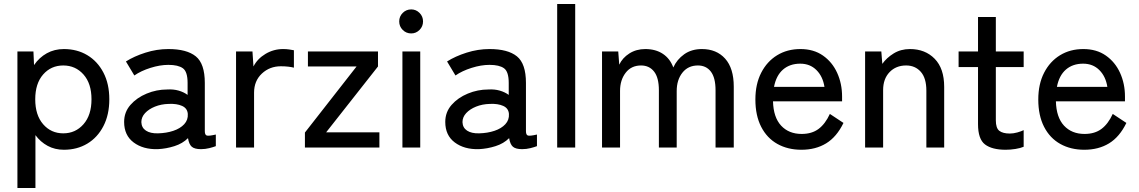

<svg xmlns="http://www.w3.org/2000/svg" viewBox="-20 -737 5687 959"><path d="M67 202V-480H147L150 -412Q176 -450 214 -471Q252 -492 299 -492Q365 -492 416 -461.5Q467 -431 496.5 -374.5Q526 -318 526 -241Q526 -164 496.5 -107Q467 -50 416 -19.5Q365 11 299 11Q254 11 218 -8.5Q182 -28 157 -62V202ZM296 -71Q357 -71 397 -116.5Q437 -162 437 -241Q437 -320 397 -365Q357 -410 296 -410Q235 -410 195.5 -365Q156 -320 156 -241Q156 -162 195.5 -116.5Q235 -71 296 -71Z M768 8Q695 10 647.5 -25.5Q600 -61 600 -128Q600 -177 631.5 -213Q663 -249 712.5 -269.5Q762 -290 815 -290Q846 -292 872 -284.5Q898 -277 917 -263V-323Q917 -379 893.5 -396Q870 -413 821 -413Q779 -413 731.5 -398Q684 -383 651 -360L609 -430Q650 -456 706.5 -474Q763 -492 821 -492Q913 -492 958 -455.5Q1003 -419 1003 -323V-82Q1003 -63 1013 -60Q1023 -57 1058 -65V-7Q1045 -2 1025 3Q1005 8 984 8Q952 8 938 -4Q924 -16 919 -47Q892 -20 851 -7Q810 6 768 8ZM769 -71Q811 -72 845.5 -83.5Q880 -95 900 -116.5Q920 -138 918 -168Q916 -196 889.5 -208Q863 -220 822 -218Q785 -217 754 -204.5Q723 -192 704.5 -172Q686 -152 686 -127Q687 -99 709 -84.5Q731 -70 769 -71Z M1159 0V-480H1241L1246 -405Q1266 -444 1306.5 -468Q1347 -492 1394 -492Q1410 -492 1424 -490Q1438 -488 1448 -486V-399Q1437 -402 1420 -404Q1403 -406 1383 -406Q1327 -406 1288 -369.5Q1249 -333 1249 -274V0Z M1503 0V-75L1761 -405H1518V-480H1868V-405L1609 -76H1875V0Z M1990 0V-480H2079V0ZM2034 -570Q2009 -570 1991.5 -587.5Q1974 -605 1974 -630Q1974 -655 1991.5 -672.5Q2009 -690 2034 -690Q2058 -690 2075.5 -672.5Q2093 -655 2093 -630Q2093 -605 2075.5 -587.5Q2058 -570 2034 -570Z M2372 8Q2299 10 2251.5 -25.5Q2204 -61 2204 -128Q2204 -177 2235.5 -213Q2267 -249 2316.5 -269.5Q2366 -290 2419 -290Q2450 -292 2476 -284.5Q2502 -277 2521 -263V-323Q2521 -379 2497.5 -396Q2474 -413 2425 -413Q2383 -413 2335.5 -398Q2288 -383 2255 -360L2213 -430Q2254 -456 2310.5 -474Q2367 -492 2425 -492Q2517 -492 2562 -455.5Q2607 -419 2607 -323V-82Q2607 -63 2617 -60Q2627 -57 2662 -65V-7Q2649 -2 2629 3Q2609 8 2588 8Q2556 8 2542 -4Q2528 -16 2523 -47Q2496 -20 2455 -7Q2414 6 2372 8ZM2373 -71Q2415 -72 2449.5 -83.5Q2484 -95 2504 -116.5Q2524 -138 2522 -168Q2520 -196 2493.5 -208Q2467 -220 2426 -218Q2389 -217 2358 -204.5Q2327 -192 2308.5 -172Q2290 -152 2290 -127Q2291 -99 2313 -84.5Q2335 -70 2373 -71Z M2763 0V-717H2853V0Z M2987 0V-480H3068L3073 -414Q3089 -448 3123.5 -470Q3158 -492 3203 -492Q3255 -492 3291 -468Q3327 -444 3343 -400Q3361 -440 3397.5 -466Q3434 -492 3486 -492Q3559 -492 3602 -444Q3645 -396 3645 -304V0H3554V-286Q3554 -349 3530.5 -379.5Q3507 -410 3466 -410Q3417 -410 3388.5 -374Q3360 -338 3360 -282V0H3271V-286Q3271 -349 3247 -379.5Q3223 -410 3182 -410Q3133 -410 3105 -373.5Q3077 -337 3077 -283V0Z M3983 11Q3915 11 3863 -18Q3811 -47 3782 -103.5Q3753 -160 3753 -240Q3753 -317 3782 -373.5Q3811 -430 3861.5 -461Q3912 -492 3978 -492Q4044 -492 4090.5 -459.5Q4137 -427 4161.5 -373Q4186 -319 4186 -255V-231H3841Q3843 -151 3881.5 -109.5Q3920 -68 3984 -68Q4035 -68 4068.5 -93Q4102 -118 4125 -168L4193 -123Q4159 -53 4106.5 -21Q4054 11 3983 11ZM3846 -303H4098Q4090 -355 4058 -387Q4026 -419 3977 -419Q3925 -419 3891 -389.5Q3857 -360 3846 -303Z M4301 0V-480H4382L4387 -418Q4408 -448 4443.5 -470Q4479 -492 4525 -492Q4601 -492 4648.5 -443.5Q4696 -395 4696 -303V0H4607V-284Q4607 -347 4579 -378.5Q4551 -410 4506 -410Q4455 -410 4423 -376.5Q4391 -343 4391 -287V0Z M5003 11Q4935 11 4900 -15.5Q4865 -42 4865 -117V-402H4768V-480H4865V-652H4954V-480H5093V-402H4954V-136Q4954 -97 4971.5 -83.5Q4989 -70 5024 -70Q5042 -70 5061.5 -75.5Q5081 -81 5093 -87V-4Q5077 3 5052 7Q5027 11 5003 11Z M5396 11Q5328 11 5276 -18Q5224 -47 5195 -103.5Q5166 -160 5166 -240Q5166 -317 5195 -373.5Q5224 -430 5274.5 -461Q5325 -492 5391 -492Q5457 -492 5503.5 -459.5Q5550 -427 5574.5 -373Q5599 -319 5599 -255V-231H5254Q5256 -151 5294.5 -109.5Q5333 -68 5397 -68Q5448 -68 5481.5 -93Q5515 -118 5538 -168L5606 -123Q5572 -53 5519.5 -21Q5467 11 5396 11ZM5259 -303H5511Q5503 -355 5471 -387Q5439 -419 5390 -419Q5338 -419 5304 -389.5Q5270 -360 5259 -303Z"/></svg>

Font: Zen Kaku Gothic Antique Medium
Style: Regular
Weight: 500
Designer: Yoshimichi Ohira
Foundry: Positype
Version: Version 1.002